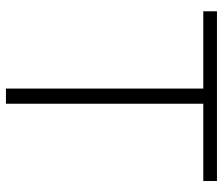

<svg xmlns="http://www.w3.org/2000/svg" viewBox="-72 -678 750 646"><g transform="rotate(90 303.0 -355.0)"><path d="M589 -710V-664H329V0H278V-664H18V-710Z"/></g></svg>

Font: Raleway
Style: Light
Weight: 300
Designer: Matt McInerney, Pablo Impallari, Rodrigo Fuenzalida
Foundry: Matt McInerney, Pablo Impallari, Rodrigo Fuenzalida
Version: Version 3.000